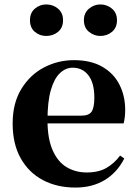

<svg xmlns="http://www.w3.org/2000/svg" viewBox="-20 -828 619 865"><path d="M320 17Q237 17 173.5 -16.5Q110 -50 73.5 -114.5Q37 -179 37 -272Q37 -363 76 -427Q115 -491 178 -524Q241 -557 313 -557Q389 -557 440.5 -527.5Q492 -498 518 -447Q544 -396 544 -333Q544 -299 537 -272H101V-307H347Q381 -307 393 -325.5Q405 -344 405 -388Q405 -454 378.5 -488.5Q352 -523 307 -523Q276 -523 250 -498.5Q224 -474 209 -422Q194 -370 194 -286Q194 -204 217 -151.5Q240 -99 280 -75Q320 -51 371 -51Q424 -51 459.5 -71.5Q495 -92 521 -127L540 -114Q508 -51 452 -17Q396 17 320 17ZM188 -666Q159 -666 137 -684.5Q115 -703 115 -737Q115 -770 137 -789Q159 -808 188 -808Q219 -808 241.5 -789Q264 -770 264 -737Q264 -703 241.5 -684.5Q219 -666 188 -666ZM432 -666Q404 -666 381 -684.5Q358 -703 358 -737Q358 -770 381 -789Q404 -808 432 -808Q462 -808 484.5 -789Q507 -770 507 -737Q507 -703 484.5 -684.5Q462 -666 432 -666Z"/></svg>

Font: Noto Serif JP ExtraBold
Style: Regular
Weight: 800
Designer: Ryoko NISHIZUKA 西塚涼子 (kana & ideographs); Frank Grießhammer (Latin, Greek & Cyrillic); Wenlong ZHANG 张文龙 (bopomofo); San
Foundry: Adobe
Version: Version 2.003-H1;hotconv 1.1.1;makeotfexe 2.6.0